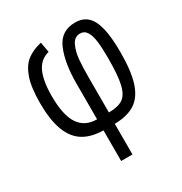

<svg xmlns="http://www.w3.org/2000/svg" viewBox="-173 -686 946 999"><g transform="rotate(-30 300.0 -187.0)"><path d="M267 1Q193.5 0 146.2 -30Q99 -60 75.5 -123.2Q52 -186.5 52 -287Q52 -381 71.5 -436.5Q91 -492 125.8 -518.5Q160.5 -545 213 -557L224 -495.5Q170.5 -482 146.8 -430.5Q123 -379 123 -288Q123 -172.5 159 -119Q195 -65.5 267 -65.5V-281Q267 -403 300 -481Q333 -559 419 -559Q463.5 -559 491.5 -534Q519.5 -509 533.2 -453.8Q547 -398.5 547 -307Q547 -192.5 525 -125.8Q503 -59 456.8 -29.5Q410.5 0 335 1V185H267ZM476 -312Q476 -372.5 471.2 -412Q466.5 -451.5 452.5 -474Q438.5 -496.5 412.5 -496.5Q378.5 -496.5 362 -461Q345.5 -425.5 341.8 -381.2Q338 -337 338 -281V-65.5Q393.5 -65.5 422.5 -85Q451.5 -104.5 463.8 -156.8Q476 -209 476 -312Z"/></g></svg>

Font: JuliaMono Light
Style: Regular
Weight: 300
Monospace: yes
Designer: cormullion
Foundry: corm
Version: Version 0.054; ttfautohint (v1.8.4)